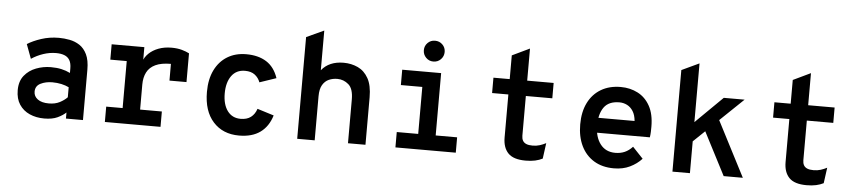

<svg xmlns="http://www.w3.org/2000/svg" viewBox="-43 -984 5630 1258"><g transform="rotate(5 2772.0 -355.0)"><path d="M269 12Q215.5 12 172.8 -7Q130 -26 105 -63.8Q80 -101.5 80 -158Q80 -217 110 -254.2Q140 -291.5 186.8 -309.2Q233.5 -327 284 -327Q323 -327 353.5 -320.2Q384 -313.5 411 -300V-330Q411 -364 399 -384.2Q387 -404.5 364.2 -413.2Q341.5 -422 310 -422Q267.5 -422 225.8 -408Q184 -394 148 -370L113 -464Q150 -487.5 204 -505.2Q258 -523 320 -523Q354 -523 389.8 -516.2Q425.5 -509.5 455.8 -489.8Q486 -470 504.5 -431.8Q523 -393.5 523 -331V0H411V-40Q390 -20 355.8 -4Q321.5 12 269 12ZM290 -89Q332 -89 361.8 -104.5Q391.5 -120 411 -140V-206Q390 -216.5 361.8 -222.8Q333.5 -229 302 -229Q258 -229 224.5 -212.2Q191 -195.5 191 -158Q191 -127.5 217 -108.2Q243 -89 290 -89Z M667 0V-101H775V-410H667V-511H882V-398L876 -413Q885.5 -444.5 911.2 -469.5Q937 -494.5 975.2 -508.8Q1013.5 -523 1060 -523Q1098.5 -523 1128 -514.8Q1157.5 -506.5 1177 -496V-307H1065V-462L1114 -412Q1099 -414.5 1086.2 -415.8Q1073.5 -417 1065 -417Q1002 -417 963.5 -398.8Q925 -380.5 907.5 -346.5Q890 -312.5 890 -266V-101H1033V0Z M1550 12Q1443 12 1379.5 -58.5Q1316 -129 1316 -255Q1316 -338.5 1345.5 -398.5Q1375 -458.5 1428 -490.8Q1481 -523 1552 -523Q1631.5 -523 1684.8 -489.2Q1738 -455.5 1762 -384L1653 -347Q1642 -376.5 1617.8 -395.2Q1593.5 -414 1553 -414Q1495.5 -414 1464.2 -370.5Q1433 -327 1433 -255Q1433 -182.5 1464.2 -140.2Q1495.5 -98 1551 -98Q1592.5 -98 1618.2 -117.5Q1644 -137 1656 -173L1765 -139Q1742.5 -65 1689 -26.5Q1635.5 12 1550 12Z M1932 0V-669L2047 -722V-461Q2097 -523 2192 -523Q2243 -523 2286 -503Q2329 -483 2355 -436.8Q2381 -390.5 2381 -312V0H2266V-288Q2266 -358.5 2234 -386.2Q2202 -414 2160 -414Q2130.5 -414 2104.8 -402.8Q2079 -391.5 2063 -364.5Q2047 -337.5 2047 -290V0Z M2719 0V-511H2834V0ZM2578 0V-101H2975V0ZM2578 -410V-511H2794V-410ZM2776 -582Q2747.5 -582 2727.8 -602.2Q2708 -622.5 2708 -651Q2708 -679.5 2727.8 -699.2Q2747.5 -719 2776 -719Q2805.5 -719 2825.2 -699.2Q2845 -679.5 2845 -651Q2845 -622.5 2825.2 -602.2Q2805.5 -582 2776 -582Z M3435 12Q3355 12 3320 -24.2Q3285 -60.5 3285 -127V-410H3178V-511H3285V-667L3400 -722V-511H3574V-410H3400V-149Q3400 -130 3407.2 -116.8Q3414.5 -103.5 3430.2 -96.8Q3446 -90 3472 -90Q3497.5 -90 3518.8 -96.8Q3540 -103.5 3560 -114L3546 -11Q3524.5 0 3497.5 6Q3470.5 12 3435 12Z M4015 12Q3939 12 3884.2 -21.2Q3829.5 -54.5 3800.2 -114.8Q3771 -175 3771 -256Q3771 -339 3801 -398.8Q3831 -458.5 3885.8 -490.8Q3940.5 -523 4015 -523Q4076.5 -523 4127 -497Q4177.5 -471 4207.2 -417.5Q4237 -364 4237 -281Q4237 -267.5 4236.5 -249Q4236 -230.5 4233 -211H3859V-309H4124Q4120.5 -348.5 4104.5 -373.5Q4088.5 -398.5 4065 -410.2Q4041.5 -422 4015 -422Q3944.5 -422 3913.2 -378Q3882 -334 3882 -258Q3882 -182.5 3917.2 -136.2Q3952.5 -90 4016 -90Q4050 -90 4077.5 -102Q4105 -114 4129 -140L4198 -67Q4166 -32 4120.2 -10Q4074.5 12 4015 12Z M4400 0V-668L4515 -722V0ZM4498 -193V-319L4693 -511H4830ZM4737 0 4584 -296 4668 -378 4863 0Z M5283 12Q5203 12 5168 -24.2Q5133 -60.5 5133 -127V-410H5026V-511H5133V-667L5248 -722V-511H5422V-410H5248V-149Q5248 -130 5255.2 -116.8Q5262.5 -103.5 5278.2 -96.8Q5294 -90 5320 -90Q5345.5 -90 5366.8 -96.8Q5388 -103.5 5408 -114L5394 -11Q5372.5 0 5345.5 6Q5318.5 12 5283 12Z"/></g></svg>

Font: Overpass Mono
Style: Bold
Weight: 700
Monospace: yes
Designer: Delve Withrington, Dave Bailey
Foundry: Delve Fonts LLC
Version: Version 4.000